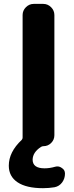

<svg xmlns="http://www.w3.org/2000/svg" viewBox="-20 -775 384 991"><path d="M202.1 196.3Q116.2 196.3 70.8 166Q25.4 135.7 25.4 80.1Q25.4 9.8 91.8 -52.7Q96.7 -57.6 96.7 -64.5V-697.3Q96.7 -720.7 113.8 -737.8Q130.9 -754.9 154.3 -754.9H203.1Q226.6 -754.9 243.7 -737.8Q260.7 -720.7 260.7 -697.3V-77.1Q260.7 -53.7 244.1 -37.1Q227.5 -20.5 204.1 -20.5Q197.3 -20.5 191.4 -16.6Q149.4 10.7 148.4 48.8Q148.4 93.8 210 93.8Q236.3 93.8 263.7 85.9Q270.5 84 276.4 84Q288.1 84 298.8 91.8Q315.4 101.6 315.4 121.1Q315.4 146.5 300.8 166.5Q286.1 186.5 261.7 191.4Q232.4 196.3 202.1 196.3Z"/></svg>

Font: Gen Jyuu Gothic P Bold
Style: Bold
Weight: 700
Designer: [Source Han Sans]
Ryoko NISHIZUKA  (kana & ideographs); Paul D. Hunt (Latin, Greek & Cyrillic); Wenlong ZHANG  (bopomofo
Version: Version 1.002.20150607